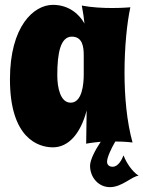

<svg xmlns="http://www.w3.org/2000/svg" viewBox="-20 -580 591 791"><path d="M551 144C524 126 500 90 489 60C482 78 467 107 444 107C431 107 421 100 421 86C421 69 438 32 455 3C497 3 526 7 526 7C502 -80 493 -183 493 -281C493 -386 503 -485 517 -550C517 -550 485 -547 442 -547C405 -547 359 -549 317 -557C322 -531 326 -505 328 -483C308 -519 266 -560 198 -560C119 -560 21 -472 21 -253C21 -11 137 27 198 27C262 27 312 -29 337 -125L335 12C355 8 376 6 395 4C373 37 351 78 351 103C351 150 385 191 433 191C483 191 523 146 551 144ZM325 -273C325 -232 318 -157 271 -157C229 -157 216 -218 216 -270C216 -361 229 -429 276 -429C320 -429 325 -387 325 -352Z"/></svg>

Font: Spicy Rice
Style: Regular
Weight: 400
Designer: Astigmatic (AOETI)
Foundry: Astigmatic (AOETI)
Version: Version 1.000